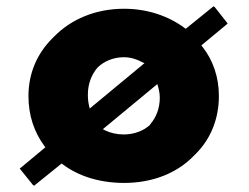

<svg xmlns="http://www.w3.org/2000/svg" viewBox="-20 -563 795 614"><path d="M708 -488 667 -540 663 -543 574 -471 571 -473C519 -512 451 -535 377 -535C286 -535 208 -502 153 -446L152 -445L145 -438C99 -391 71 -329 71 -256C71 -194 89 -141 122 -96L125 -92L47 -27L43 -24L85 28L89 31L177 -40L180 -38C230 0 298 22 377 22C469 22 547 -10 600 -65L608 -73C654 -120 680 -183 680 -256C680 -317 661 -371 627 -414L624 -418L705 -485ZM292 -347 293 -348C314 -368 344 -380 376 -380C397 -380 417 -374 435 -364L442 -361L267 -216L265 -224C262 -236 261 -248 261 -261C261 -295 273 -325 292 -347ZM316 -146 309 -150 483 -294 485 -288C488 -278 491 -264 491 -251C491 -217 480 -188 460 -165V-164C440 -145 409 -133 376 -133C354 -133 333 -138 316 -146ZM666 -540 667 -539V-540ZM85 28V27Z"/></svg>

Font: Hussar Woodtype
Style: Bd
Weight: 900
Foundry: Cannot Into Space Fonts
Version: Version 1.07